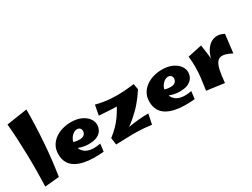

<svg xmlns="http://www.w3.org/2000/svg" viewBox="-59 -1444 2745 2088"><g transform="rotate(-30 1313.5 -400.5)"><path d="M239 -4 58 13Q62 -76 63 -176.5Q64 -277 61.5 -381Q59 -485 54 -586Q49 -687 40 -777L300 -816Q300 -628 285.5 -420Q271 -212 239 -4Z M798 2Q734 8 670.5 7Q607 6 550.5 -6Q494 -18 450.5 -43.5Q407 -69 382 -112Q357 -155 357 -219Q357 -279 382 -323Q407 -367 449 -396.5Q491 -426 542.5 -440.5Q594 -455 646 -455Q725 -455 778 -429.5Q831 -404 858 -366Q885 -328 884 -288Q884 -255 867 -223Q850 -191 810 -170.5Q770 -150 699 -150Q674 -150 649 -154Q624 -158 599.5 -165.5Q575 -173 552 -183.5Q529 -194 509 -207L538 -266Q560 -254 585.5 -248.5Q611 -243 642 -243Q667 -243 683.5 -251.5Q700 -260 708.5 -275Q717 -290 717 -307Q717 -320 711.5 -330.5Q706 -341 695.5 -348Q685 -355 668 -355Q643 -355 618.5 -337Q594 -319 578.5 -291Q563 -263 563 -232Q563 -199 575.5 -168.5Q588 -138 616.5 -116Q645 -94 692.5 -87Q740 -80 810 -93Z M1090 -35 943 -85Q1042 -160 1104.5 -250Q1167 -340 1202 -423L1461 -400Q1418 -332 1366.5 -271Q1315 -210 1248 -152.5Q1181 -95 1090 -35ZM1400 11Q1304 -2 1226 -3.5Q1148 -5 1082 -2Q1016 1 955 2L943 -85L1084 -76Q1130 -86 1186 -95Q1242 -104 1303.5 -110Q1365 -116 1427 -116ZM948 -364 972 -489Q1069 -464 1156.5 -458.5Q1244 -453 1318 -458.5Q1392 -464 1448 -472L1461 -400Q1389 -377 1329 -366.5Q1269 -356 1211.5 -353.5Q1154 -351 1091 -354.5Q1028 -358 948 -364Z M1941 2Q1877 8 1813.5 7Q1750 6 1693.5 -6Q1637 -18 1593.5 -43.5Q1550 -69 1525 -112Q1500 -155 1500 -219Q1500 -279 1525 -323Q1550 -367 1592 -396.5Q1634 -426 1685.5 -440.5Q1737 -455 1789 -455Q1868 -455 1921 -429.5Q1974 -404 2001 -366Q2028 -328 2027 -288Q2027 -255 2010 -223Q1993 -191 1953 -170.5Q1913 -150 1842 -150Q1817 -150 1792 -154Q1767 -158 1742.5 -165.5Q1718 -173 1695 -183.5Q1672 -194 1652 -207L1681 -266Q1703 -254 1728.5 -248.5Q1754 -243 1785 -243Q1810 -243 1826.5 -251.5Q1843 -260 1851.5 -275Q1860 -290 1860 -307Q1860 -320 1854.5 -330.5Q1849 -341 1838.5 -348Q1828 -355 1811 -355Q1786 -355 1761.5 -337Q1737 -319 1721.5 -291Q1706 -263 1706 -232Q1706 -199 1718.5 -168.5Q1731 -138 1759.5 -116Q1788 -94 1835.5 -87Q1883 -80 1953 -93Z M2314 15 2297 -171Q2301 -257 2324 -322Q2347 -387 2385.5 -425.5Q2424 -464 2474 -471.5Q2524 -479 2582 -449L2554 -218Q2485 -255 2441.5 -257.5Q2398 -260 2373 -229.5Q2348 -199 2335 -137.5Q2322 -76 2314 15ZM2314 15 2094 -15Q2107 -99 2114.5 -165.5Q2122 -232 2122.5 -295Q2123 -358 2115 -431L2293 -469Q2304 -401 2310.5 -342.5Q2317 -284 2319 -228Q2321 -172 2319.5 -113Q2318 -54 2314 15Z"/></g></svg>

Font: Marhey Light
Style: Bold
Weight: 700
Version: Version 1.000